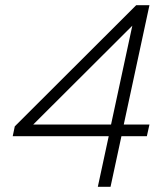

<svg xmlns="http://www.w3.org/2000/svg" viewBox="-20 -720 627 740"><path d="M357 0 399 -195H29L37 -233L505 -700H556L457 -240H556L546 -195H448L406 0ZM108 -240H408L490 -621Z"/></svg>

Font: Red Hat Text VF
Style: Italic
Weight: 300
Italic angle: -12°
Designer: Pentagram, MCKL
Foundry: Pentagram, MCKL
Version: Version 1.023